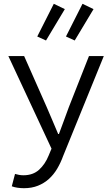

<svg xmlns="http://www.w3.org/2000/svg" viewBox="-20 -781 590 1010"><path d="M176 -589 222 -568 321 -733 263 -761ZM327 -589 373 -568 472 -733 414 -761ZM42 199Q55 204 72 206.5Q89 209 106 209Q147 209 179.5 196Q212 183 237 160.5Q262 138 280.5 107Q299 76 312 40L526 -486H448L342 -217Q330 -184 316.5 -147.5Q303 -111 290 -76H286Q271 -111 255.5 -148Q240 -185 226 -217L107 -486H24L251 1L236 37Q218 82 186 111.5Q154 141 103 141Q92 141 80.5 139Q69 137 59 134Z"/></svg>

Font: Codetta
Style: Regular
Weight: 400
Italic angle: -11°
Designer: Ulrich Proeller
Foundry: PROSA GmbH
Version: Version 2.00;September 29, 2018;FontCreator 11.5.0.2427 64-b